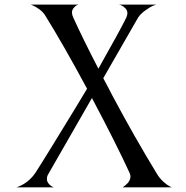

<svg xmlns="http://www.w3.org/2000/svg" viewBox="-20 -807 800 827"><path d="M507.8 0Q509.3 -1 511.5 -2.4Q513.7 -3.9 519.5 -8.5Q525.4 -13.2 530 -18.3Q534.7 -23.4 538.3 -31Q542 -38.6 542 -45.9Q542 -52.7 539.1 -60.1Q481 -187 376 -384.8L188 -57.1Q182.1 -47.9 182.1 -36.1Q182.1 -24.9 189.7 -15.9Q197.3 -6.8 204.6 -3.4L211.9 0H49.8Q51.8 -0.5 55.2 -1.5Q58.6 -2.4 68.8 -7.3Q79.1 -12.2 88.9 -18.6Q98.6 -24.9 110.8 -36.6Q123 -48.3 132.8 -63Q151.9 -92.3 206.3 -180.7Q260.7 -269 306.4 -344.2Q352.1 -419.4 355 -424.8Q253.4 -613.8 172.9 -743.2Q164.1 -756.3 148.9 -767.3Q133.8 -778.3 123 -782.7L112.8 -787.1H317.9Q314.9 -786.1 310.3 -784.2Q305.7 -782.2 297.9 -773.4Q290 -764.6 290 -752.9Q290 -744.1 294.9 -732.9Q336.4 -641.1 403.8 -511.2Q498 -677.7 523.9 -731Q528.8 -742.2 528.8 -750Q528.8 -762.2 519.8 -771.5Q510.7 -780.8 502 -784.2L493.2 -787.1H652.8Q647.5 -785.6 638.4 -782Q629.4 -778.3 608.4 -763.9Q587.4 -749.5 575.2 -731.9L424.8 -470.2Q432.6 -456.1 447.5 -427.5Q462.4 -398.9 464.8 -394Q560.5 -214.4 657.2 -56.2Q668 -38.6 683.6 -24.4Q699.2 -10.3 710 -4.9L720.2 0Z"/></svg>

Font: Anticva
Style: Regular
Weight: 400
Version: Version 1.000